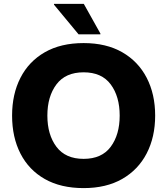

<svg xmlns="http://www.w3.org/2000/svg" viewBox="-20 -953 858 985"><path d="M42 -360Q42 -470 85 -554Q128 -638 210 -685Q292 -732 409 -732Q525 -732 607 -685Q689 -638 732.5 -554Q776 -470 776 -360Q776 -250 732.5 -166Q689 -82 607 -35Q525 12 409 12Q292 12 210 -34.5Q128 -81 85 -165Q42 -249 42 -360ZM223 -360Q223 -262 269.5 -200Q316 -138 409 -138Q502 -138 548 -200Q594 -262 594 -360Q594 -458 548 -520Q502 -582 409 -582Q316 -582 269.5 -520Q223 -458 223 -360ZM383 -777 257 -929V-933H410L495 -781V-777Z"/></svg>

Font: Kufam
Style: Bold
Weight: 700
Designer: Wael Morcos, Artur Schmal
Foundry: Original Type
Version: Version 1.300; ttfautohint (v1.8.3)